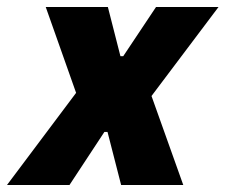

<svg xmlns="http://www.w3.org/2000/svg" viewBox="-59 -530 646 550"><path d="M-39 0 159 -264 72 -510H250L286 -369H294L388 -510H567L375 -255L466 0H288L249 -152H240L140 0Z"/></svg>

Font: Saira Semi Condensed ExtraBold
Style: Italic
Weight: 800
Width: 4
Italic angle: -12°
Designer: Hector Gatti with collaboration of the Omnibus-Type team
Foundry: Omnibus-Type
Version: Version 1.001; ttfautohint (v1.8)